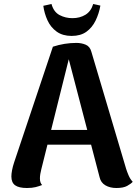

<svg xmlns="http://www.w3.org/2000/svg" viewBox="-20 -928 685 962"><path d="M363 -713Q388 -713 409.5 -704Q431 -695 438 -668L612 -82Q616 -69 624 -50Q632 -31 645 -17Q636 -7 617 3.5Q598 14 563 14Q531 14 508 0.5Q485 -13 479 -40L317 -660L331 -657L187 -80Q184 -68 182 -56.5Q180 -45 180 -34Q180 -22 183 -14Q186 -6 191 -1Q176 5 158.5 9.5Q141 14 115 14Q75 14 56 0.5Q37 -13 37 -44Q37 -57 40.5 -75.5Q44 -94 51 -115L245 -694Q303 -713 363 -713ZM181 -277H513V-203H181ZM483 -900Q476 -860 459 -825Q442 -790 413 -769Q384 -748 339 -748Q294 -748 264 -769.5Q234 -791 218 -826Q202 -861 197 -899Q208 -901 218 -903.5Q228 -906 238 -908Q249 -868 278.5 -852.5Q308 -837 343 -837Q380 -837 408 -854Q436 -871 447 -908Q457 -906 465.5 -904Q474 -902 483 -900Z"/></svg>

Font: Arima Thin
Style: Regular
Weight: 100
Designer: Joana Correia and Natanael Gama
Foundry: NDISCOVER
Version: Version 1.101;gftools[0.9.23]